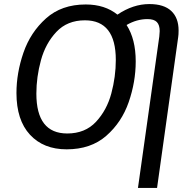

<svg xmlns="http://www.w3.org/2000/svg" viewBox="-20 -723 957 945"><path d="M859 -573Q859 -552 857 -540L753 202H659L764 -543Q766 -563 766 -570Q766 -600 752 -614.5Q738 -629 706 -629Q653 -629 603 -600Q648 -530 648 -421Q648 -320 613.5 -220.5Q579 -121 503 -54.5Q427 12 308 12Q194 12 127.5 -60Q61 -132 61 -265Q61 -364 95.5 -464Q130 -564 206.5 -632.5Q283 -701 402 -701Q496 -701 558 -651Q635 -703 715 -703Q787 -703 823 -669Q859 -635 859 -573ZM550 -428Q550 -623 398 -623Q311 -623 257.5 -566Q204 -509 181.5 -426.5Q159 -344 159 -262Q159 -66 311 -66Q399 -66 452.5 -123.5Q506 -181 528 -263.5Q550 -346 550 -428Z"/></svg>

Font: FiraGO
Style: Italic
Weight: 400
Italic angle: -8°
Designer: bBox Type GmbH
Foundry: bBox Type GmbH
Version: Version 1.001